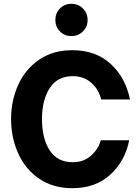

<svg xmlns="http://www.w3.org/2000/svg" viewBox="-20 -977 735 1006"><path d="M38 -353Q38 -450 75.5 -532.5Q113 -615 185.5 -664.5Q258 -714 359 -714Q482 -714 560 -642Q638 -570 661 -456H510Q498 -508 458.5 -543Q419 -578 361 -578Q281 -578 240.5 -515.5Q200 -453 200 -353Q200 -251 240.5 -189Q281 -127 361 -127Q418 -127 456.5 -161Q495 -195 508 -242H657Q635 -132 557.5 -61.5Q480 9 359 9Q258 9 185.5 -40.5Q113 -90 75.5 -173Q38 -256 38 -353ZM270 -872Q270 -908 294 -932.5Q318 -957 354 -957Q390 -957 414.5 -932.5Q439 -908 439 -872Q439 -837 414.5 -812.5Q390 -788 354 -788Q318 -788 294 -812.5Q270 -837 270 -872Z"/></svg>

Font: Be Vietnam ExtraBold
Style: Regular
Weight: 800
Designer: Gabriel Lam
Foundry: TypeRant
Version: Version 4.000